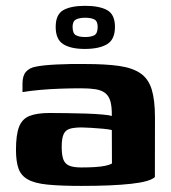

<svg xmlns="http://www.w3.org/2000/svg" viewBox="-20 -618 574 643"><path d="M253.2 4.6Q183.3 4.6 139.9 0.3Q96.6 -3.9 73.5 -16.9Q50.3 -29.8 41.9 -53.8Q33.5 -77.8 33.5 -115.9Q33.5 -166.9 44 -193.6Q54.4 -220.2 79.3 -229.9Q104.2 -239.6 145.8 -239.6Q171.5 -239.6 203.8 -239.1Q236.1 -238.6 267.4 -237.7Q298.8 -236.7 322.6 -234.5Q346.5 -232.4 354.5 -229.7Q354.9 -260.6 349.7 -278.8Q344.5 -297.1 332 -306.6Q319.6 -316.1 299.6 -319.2Q279.7 -322.3 250.8 -322.3Q216.5 -322.3 181.6 -321Q146.6 -319.8 114.4 -316.9Q82.2 -314 55.3 -309.6V-337.9Q55.3 -364.5 67.1 -377.8Q78.9 -391 99.8 -394.7Q123 -399.7 168.3 -402Q213.5 -404.3 266.5 -403.6Q334.4 -403.6 379.5 -397.1Q424.5 -390.5 450.8 -372.2Q477.1 -354 488.1 -318.4Q499 -282.7 499 -224.3L498.7 -25Q482.8 -9.6 419.5 -2.5Q356.2 4.6 253.2 4.6ZM252.5 -57.2Q279.5 -57.2 299.5 -58.6Q319.4 -60 333.2 -62.9Q347 -65.8 354.9 -70.3L354.5 -182.5Q344.5 -185.1 324.7 -186.9Q304.9 -188.7 285.1 -189.9Q265.3 -191.2 253.7 -191.2Q230 -191.2 214.9 -187.1Q199.8 -183 193.2 -168.9Q186.6 -154.9 186.6 -125.9Q186.6 -100.6 191.6 -85.4Q196.7 -70.2 210.8 -63.7Q224.9 -57.2 252.5 -57.2ZM263.7 -454.1Q217.7 -454.1 192.1 -469.9Q166.5 -485.7 166.5 -527.8Q166.5 -569.7 192.1 -584.1Q217.7 -598.5 265.1 -598.5Q312.7 -598.5 338.8 -584.1Q365 -569.7 365 -527.8Q365 -485.7 338.5 -469.9Q312 -454.1 263.7 -454.1ZM265.1 -494Q285.1 -494 296.1 -500.1Q307.1 -506.3 307.1 -527.8Q307.1 -547 296.1 -552.8Q285.1 -558.6 265.1 -558.6Q246.1 -558.6 234.6 -552.8Q223.1 -547 223.1 -527.8Q223.1 -506.3 234.1 -500.1Q245.1 -494 265.1 -494Z"/></svg>

Font: Genos Thin
Style: Regular
Weight: 100
Designer: Robert E. Leuschke
Foundry: Robert E. Leuschke
Version: Version 1.010